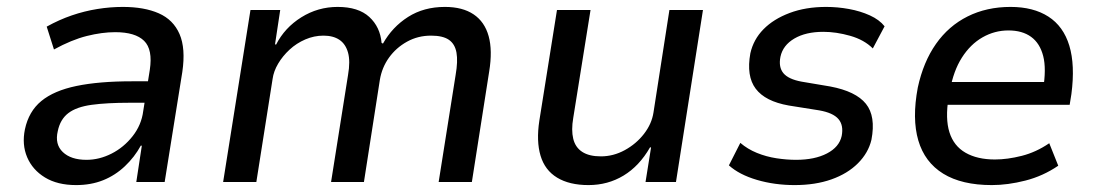

<svg xmlns="http://www.w3.org/2000/svg" viewBox="-20 -526 3173 555"><path d="M200 9Q146 9 110 -13Q74 -35 58.5 -71.5Q43 -108 52 -152Q63 -204 99.5 -234Q136 -264 201 -277.5Q266 -291 361 -291H423L414 -229H355Q289 -229 245 -223Q201 -217 177.5 -199Q154 -181 147 -147Q138 -109 161.5 -86.5Q185 -64 230 -64Q267 -64 302.5 -82Q338 -100 363.5 -132.5Q389 -165 394 -205L413 -324Q422 -383 396.5 -408Q371 -433 313 -433Q275 -433 231 -422Q187 -411 136 -383L115 -449Q151 -469 187.5 -481.5Q224 -494 261.5 -500Q299 -506 335 -506Q397 -506 439 -487.5Q481 -469 499 -427.5Q517 -386 507 -318L456 0H374L390 -105H387Q369 -72 341 -45.5Q313 -19 278 -5Q243 9 200 9Z M625 0 704 -497H790L775 -398L778 -397Q803 -446 851 -476Q899 -506 956 -506Q1016 -506 1047.5 -477Q1079 -448 1083 -402L1087 -400Q1114 -448 1159.5 -477Q1205 -506 1266 -506Q1317 -506 1349 -484.5Q1381 -463 1392.5 -421.5Q1404 -380 1394 -319L1344 0H1248L1297 -309Q1304 -349 1299.5 -374Q1295 -399 1277.5 -411Q1260 -423 1226 -423Q1188 -423 1156.5 -405.5Q1125 -388 1104.5 -359.5Q1084 -331 1078 -295L1032 0H937L986 -309Q993 -349 986 -374Q979 -399 961 -411Q943 -423 915 -423Q888 -423 862.5 -412Q837 -401 817 -382.5Q797 -364 784 -342Q771 -320 768 -298L721 0Z M1681 9Q1626 9 1590.5 -12.5Q1555 -34 1542.5 -76Q1530 -118 1539 -177L1590 -497H1687L1637 -185Q1631 -150 1637 -125Q1643 -100 1663 -87Q1683 -74 1717 -74Q1753 -74 1786 -92Q1819 -110 1841.5 -139Q1864 -168 1869 -201L1915 -497H2012L1934 0H1846L1862 -100H1859Q1828 -46 1782.5 -18.5Q1737 9 1681 9Z M2277 9Q2219 9 2168 -6Q2117 -21 2087 -48L2120 -113Q2141 -95 2168 -84Q2195 -73 2224.5 -68.5Q2254 -64 2281 -64Q2335 -64 2370.5 -82.5Q2406 -101 2413 -133Q2419 -164 2403.5 -182Q2388 -200 2348 -207L2260 -221Q2192 -233 2164.5 -269.5Q2137 -306 2149 -372Q2158 -412 2187 -441.5Q2216 -471 2262.5 -488.5Q2309 -506 2368 -506Q2401 -506 2434 -500Q2467 -494 2494.5 -481.5Q2522 -469 2537 -450L2503 -386Q2478 -411 2437.5 -422.5Q2397 -434 2360 -434Q2309 -434 2276 -414.5Q2243 -395 2236 -362Q2230 -332 2244.5 -314.5Q2259 -297 2297 -290L2380 -276Q2454 -262 2483 -226Q2512 -190 2499 -122Q2490 -84 2460 -54Q2430 -24 2383.5 -7.5Q2337 9 2277 9Z M2847 9Q2760 9 2706.5 -24Q2653 -57 2634.5 -120Q2616 -183 2633 -273Q2649 -347 2685.5 -399Q2722 -451 2777 -478.5Q2832 -506 2901 -506Q2967 -506 3010.5 -478Q3054 -450 3071 -394Q3088 -338 3077 -254L3072 -223H2700L2711 -289H3016L2995 -267Q3005 -327 2995.5 -364Q2986 -401 2960.5 -419.5Q2935 -438 2895 -438Q2855 -438 2820 -418Q2785 -398 2760.5 -359.5Q2736 -321 2726 -265L2722 -244Q2712 -183 2724.5 -143.5Q2737 -104 2771 -84.5Q2805 -65 2856 -65Q2892 -65 2933.5 -75.5Q2975 -86 3013 -112L3039 -47Q2995 -17 2944 -4Q2893 9 2847 9Z"/></svg>

Font: Nunito Sans 7pt SemiCondensed Medium
Style: Italic
Weight: 500
Width: 4
Italic angle: -9°
Designer: Vernon Adams
Foundry: Vernon Adams
Version: Version 3.101;gftools[0.9.27]